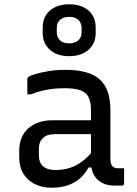

<svg xmlns="http://www.w3.org/2000/svg" viewBox="-20 -869 640 899"><path d="M497 -351Q497 -323 497 -295Q497 -267 497 -238.5Q497 -210 497 -182Q497 -154 497 -126Q497 -113 499.5 -104Q502 -95 507 -90Q512 -85 519 -83Q526 -81 536 -81Q538 -81 540.5 -81Q543 -81 546 -81H561Q561 -63 561 -46Q561 -29 561 -11Q561 -5 558 -2.5Q555 0 550 0Q545 0 534.5 0Q524 0 515 0Q492 0 472 -7Q452 -14 437 -28Q422 -42 414 -62.5Q406 -83 406 -111Q406 -146 406 -183.5Q406 -221 406 -256Q406 -272 406 -288Q406 -304 406 -320Q406 -336 406 -352Q406 -392 394.5 -414.5Q383 -437 356 -446.5Q329 -456 283 -456Q254 -456 227 -453Q200 -450 174.5 -443.5Q149 -437 123 -427H108Q108 -445 108 -463Q108 -481 108 -499Q108 -502 109 -504Q110 -506 111 -507Q116 -513 141.5 -521Q167 -529 204.5 -535.5Q242 -542 283 -542Q339 -542 379.5 -531.5Q420 -521 446 -498Q472 -475 484.5 -439Q497 -403 497 -351ZM162 -142Q162 -108 181.5 -90.5Q201 -73 240 -73Q274 -73 304.5 -82Q335 -91 364 -112.5Q393 -134 424 -172V-85H395Q378 -54 353.5 -33Q329 -12 296 -1Q263 10 223 10Q176 10 142 -7.5Q108 -25 89 -56.5Q70 -88 70 -132V-164Q70 -197 81 -223.5Q92 -250 112.5 -268Q133 -286 162 -296Q191 -306 227 -306Q262 -306 294.5 -306Q327 -306 359 -306Q391 -306 424 -306Q433 -306 436.5 -295.5Q440 -285 441 -270Q442 -255 442 -241Q405 -241 373.5 -241Q342 -241 310 -241Q278 -241 240 -241Q219 -241 204.5 -236.5Q190 -232 180 -221Q171 -213 166.5 -200.5Q162 -188 162 -172ZM304 -849Q343 -849 370.5 -835.5Q398 -822 413 -798Q428 -774 428 -741V-714Q428 -666 394.5 -636Q361 -606 304 -606Q247 -606 213.5 -636Q180 -666 180 -714V-741Q180 -774 195 -798Q210 -822 238 -835.5Q266 -849 304 -849ZM304 -790Q277 -790 261.5 -776.5Q246 -763 246 -738V-717Q246 -705 250 -696Q254 -687 261 -680Q268 -673 279 -669.5Q290 -666 304 -666Q331 -666 346.5 -680Q362 -694 362 -717V-738Q362 -749 358.5 -758Q355 -767 349 -774Q341 -782 330 -786Q319 -790 304 -790Z"/></svg>

Font: Rec Mono Linear
Style: Regular
Weight: 400
Monospace: yes
Version: Version 1.085; ttfautohint (v1.8.4.7-5d5b)